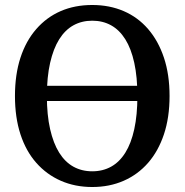

<svg xmlns="http://www.w3.org/2000/svg" viewBox="-20 -740 740 770"><path d="M116 -396H581V-335H116ZM350 10Q281 10 224 -15Q167 -40 125.5 -87Q84 -134 62 -201.5Q40 -269 40 -355Q40 -441 62 -508.5Q84 -576 125.5 -623.5Q167 -671 223.5 -695.5Q280 -720 350 -720Q419 -720 476 -695.5Q533 -671 574 -623.5Q615 -576 637.5 -508.5Q660 -441 660 -355Q660 -269 637.5 -201.5Q615 -134 574 -87Q533 -40 476 -15Q419 10 350 10ZM350 -53Q392 -53 425.5 -71.5Q459 -90 482.5 -127.5Q506 -165 518.5 -222Q531 -279 531 -355Q531 -431 518.5 -488Q506 -545 482.5 -582.5Q459 -620 425.5 -638.5Q392 -657 350 -657Q308 -657 274.5 -638.5Q241 -620 217.5 -582.5Q194 -545 181 -488Q168 -431 168 -355Q168 -279 181 -222Q194 -165 217.5 -127.5Q241 -90 274.5 -71.5Q308 -53 350 -53Z"/></svg>

Font: Roboto Serif 28pt Condensed Medium
Style: Regular
Weight: 500
Width: 3
Designer: Greg Gazdowicz
Foundry: Commercial Type
Version: Version 1.008